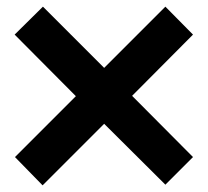

<svg xmlns="http://www.w3.org/2000/svg" viewBox="-20 -587 624 577"><path d="M377 -299 560 -115 477 -32 293 -215 108 -30 25 -115 208 -298 24 -483 109 -567 293 -383 477 -567 560 -483Z"/></svg>

Font: Lalezar
Style: Bold
Weight: 700
Designer: Borna Izadpanah
Foundry: Borna Izadpanah
Version: Version 1.003;January 24, 2021;FontCreator 13.0.0.2683 64-bi